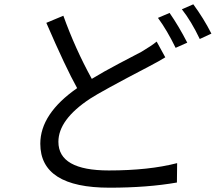

<svg xmlns="http://www.w3.org/2000/svg" viewBox="-20 -835 1040 891"><path d="M747 -569Q720 -552 672 -527Q448 -410 398 -377Q251 -280 251 -177Q251 -44 485 -44Q671 -44 802 -78L801 12Q664 36 488 36Q167 36 167 -168Q167 -307 338 -426Q285 -521 195 -729L274 -762Q329 -609 406 -469Q458 -501 534 -541L637 -595Q684 -623 707 -642ZM767 -775Q810 -713 849 -637L795 -613Q755 -695 713 -752ZM877 -815Q925 -750 961 -679L907 -654Q868 -736 824 -792Z"/></svg>

Font: KaiGen Gothic CN Regular
Style: Regular
Weight: 400
Designer: Ryoko NISHIZUKA  (kana & ideographs); Paul D. Hunt (Latin, Greek & Cyrillic); Wenlong ZHANG  (bopomofo); Sandoll Communi
Foundry: Adobe Systems Incorporated
Version: Version 1.002.20150501